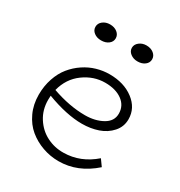

<svg xmlns="http://www.w3.org/2000/svg" viewBox="-168 -815 888 946"><g transform="rotate(30 276.0 -341.5)"><path d="M185.1 -606Q160.6 -606 144.3 -618.7Q127.9 -631.3 127.9 -650.9Q127.9 -670.4 144.5 -683.6Q161.1 -696.8 185.1 -696.8Q210.4 -696.8 226.8 -683.6Q243.2 -670.4 243.2 -650.9Q243.2 -631.3 226.8 -618.7Q210.4 -606 185.1 -606ZM392.1 -606Q368.7 -606 351.8 -618.9Q335 -631.8 335 -650.9Q335 -669.9 351.8 -683.3Q368.7 -696.8 392.1 -696.8Q417.5 -696.8 433.8 -683.6Q450.2 -670.4 450.2 -650.9Q450.2 -631.3 433.8 -618.7Q417.5 -606 392.1 -606ZM475.1 -103 501 -66.9Q409.7 14.2 300.8 14.2Q253.4 14.2 209.5 -1.5Q165.5 -17.1 130.6 -45.9Q95.7 -74.7 74.5 -120.4Q53.2 -166 53.2 -221.2Q53.2 -271 67.9 -314.2Q82.5 -357.4 107.4 -387.9Q132.3 -418.5 164.8 -440.2Q197.3 -461.9 233.4 -472.4Q269.5 -482.9 306.2 -482.9Q388.2 -482.9 442.6 -441.7Q497.1 -400.4 497.1 -336.9Q497.1 -294.4 469.2 -263.2Q441.4 -231.9 399.4 -217.5Q357.4 -203.1 308.1 -203.1Q221.2 -203.1 106.9 -246.1Q106 -238.3 106 -222.2Q106 -166 134 -122.1Q162.1 -78.1 206.5 -55.7Q251 -33.2 301.8 -34.2Q397.5 -35.2 475.1 -103ZM308.1 -436Q243.2 -436 187.3 -395.3Q131.3 -354.5 112.8 -282.2Q211.9 -247.1 300.8 -247.1Q357.9 -247.1 399.9 -270.5Q441.9 -293.9 441.9 -336.9Q441.9 -382.3 405 -409.2Q368.2 -436 308.1 -436Z"/></g></svg>

Font: BioRhyme Light
Style: Regular
Weight: 300
Designer: Aoife Mooney
Foundry: Aoife Mooney Type
Version: Version 1.500;PS 001.500;hotconv 1.0.88;makeotf.lib2.5.64775